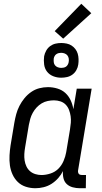

<svg xmlns="http://www.w3.org/2000/svg" viewBox="-20 -990 540 1018"><path d="M168 8Q141 8 116.5 0Q92 -8 74.5 -25Q57 -42 46.5 -65Q36 -88 32.5 -113.5Q29 -139 30.5 -166Q32 -193 36 -219L56 -339Q60 -362 66 -384.5Q72 -407 83 -428.5Q94 -450 109.5 -469Q125 -488 145 -502Q165 -516 188 -522Q211 -528 234 -528Q260 -528 284.5 -520.5Q309 -513 326.5 -497Q344 -481 354.5 -458.5Q365 -436 369 -411L387 -520H466L394 -87Q393 -82 394 -77Q395 -72 397.5 -68.5Q400 -65 405 -63.5Q410 -62 415 -62H436L435 8H403Q384 8 365.5 3Q347 -2 334 -14Q321 -26 316.5 -45Q312 -64 314 -83Q304 -63 288.5 -45.5Q273 -28 253.5 -15.5Q234 -3 211.5 2.5Q189 8 168 8ZM200 -62Q223 -62 247.5 -70Q272 -78 289.5 -95.5Q307 -113 317 -136.5Q327 -160 331 -183L351 -303Q354 -321 355.5 -339Q357 -357 354.5 -374Q352 -391 346 -407Q340 -423 328.5 -435Q317 -447 300.5 -452.5Q284 -458 266 -458Q250 -458 233 -454.5Q216 -451 201 -442Q186 -433 174 -420Q162 -407 153.5 -391.5Q145 -376 140.5 -360Q136 -344 133 -328L113 -208Q110 -191 109 -173.5Q108 -156 110.5 -139.5Q113 -123 120 -108Q127 -93 139 -82.5Q151 -72 167 -67Q183 -62 200 -62ZM304 -578Q282 -578 262 -586Q242 -594 229.5 -610Q217 -626 214 -648Q211 -670 214 -692Q217 -707 225 -721.5Q233 -736 246 -745.5Q259 -755 274 -758.5Q289 -762 305 -762Q319 -762 333.5 -759Q348 -756 359.5 -748.5Q371 -741 379.5 -730Q388 -719 392 -705.5Q396 -692 396.5 -677Q397 -662 395 -648Q393 -633 385 -618.5Q377 -604 364 -594.5Q351 -585 335.5 -581.5Q320 -578 304 -578ZM305 -630Q311 -630 318 -631.5Q325 -633 330.5 -637Q336 -641 339.5 -647.5Q343 -654 344 -660Q346 -670 344.5 -679.5Q343 -689 337.5 -696Q332 -703 323 -706.5Q314 -710 304 -710Q298 -710 291.5 -708.5Q285 -707 279 -703Q273 -699 269.5 -692.5Q266 -686 265 -680Q264 -670 265 -660.5Q266 -651 271.5 -644Q277 -637 286 -633.5Q295 -630 305 -630ZM315 -785 270 -825 411 -970 464 -920Z"/></svg>

Font: Iosevka Term Curly
Style: Italic
Weight: 400
Italic angle: -9°
Designer: Belleve Invis
Foundry: Belleve Invis
Version: Version 32.3.0